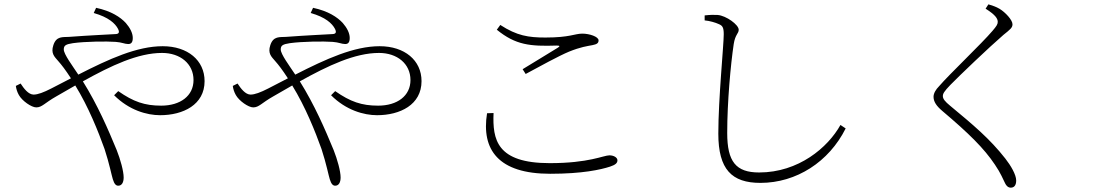

<svg xmlns="http://www.w3.org/2000/svg" viewBox="-20 -808 5040 885"><path d="M75 -423 53 -412C55 -398 59 -384 67 -370C82 -343 125 -313 147 -313C174 -313 185 -333 240 -364L327 -414C388 -315 433 -202 462 -121C484 -54 495 3 500 18C507 41 515 48 525 48C542 48 550 32 550 10C550 -19 535 -73 518 -116C478 -213 430 -324 362 -433C493 -506 616 -564 727 -564C811 -564 872 -514 872 -439C872 -366 811 -321 723 -321C647 -321 595 -339 525 -388L506 -369C575 -300 657 -277 718 -277C824 -277 923 -325 923 -434C923 -530 845 -595 730 -595C612 -595 484 -537 341 -464C314 -505 274 -558 274 -580C274 -599 284 -604 316 -609C373 -617 471 -618 513 -615C542 -613 555 -605 571 -605C585 -605 592 -613 592 -633C592 -656 579 -680 560 -702C535 -729 493 -757 423 -772L412 -748C480 -729 511 -700 524 -675C532 -659 528 -652 514 -651C482 -649 391 -645 298 -638C270 -636 240 -643 226 -600C213 -561 232 -546 248 -527C264 -509 281 -487 307 -447L216 -400C181 -382 154 -372 135 -372C111 -372 90 -400 75 -423Z M1075 -423 1053 -412C1055 -398 1059 -384 1067 -370C1082 -343 1125 -313 1147 -313C1174 -313 1185 -333 1240 -364L1327 -414C1388 -315 1433 -202 1462 -121C1484 -54 1495 3 1500 18C1507 41 1515 48 1525 48C1542 48 1550 32 1550 10C1550 -19 1535 -73 1518 -116C1478 -213 1430 -324 1362 -433C1493 -506 1616 -564 1727 -564C1811 -564 1872 -514 1872 -439C1872 -366 1811 -321 1723 -321C1647 -321 1595 -339 1525 -388L1506 -369C1575 -300 1657 -277 1718 -277C1824 -277 1923 -325 1923 -434C1923 -530 1845 -595 1730 -595C1612 -595 1484 -537 1341 -464C1314 -505 1274 -558 1274 -580C1274 -599 1284 -604 1316 -609C1373 -617 1471 -618 1513 -615C1542 -613 1555 -605 1571 -605C1585 -605 1592 -613 1592 -633C1592 -656 1579 -680 1560 -702C1535 -729 1493 -757 1423 -772L1412 -748C1480 -729 1511 -700 1524 -675C1532 -659 1528 -652 1514 -651C1482 -649 1391 -645 1298 -638C1270 -636 1240 -643 1226 -600C1213 -561 1232 -546 1248 -527C1264 -509 1281 -487 1307 -447L1216 -400C1181 -382 1154 -372 1135 -372C1111 -372 1090 -400 1075 -423Z M2270 -671C2357 -600 2424 -594 2546 -598C2561 -598 2562 -595 2551 -588C2511 -563 2444 -523 2389 -489L2403 -467C2464 -500 2557 -551 2603 -570C2658 -592 2685 -595 2711 -600C2731 -604 2739 -609 2739 -622C2739 -639 2697 -653 2664 -653C2629 -653 2607 -635 2494 -635C2416 -635 2363 -643 2286 -693ZM2255 -287C2250 -165 2269 -56 2514 -56C2695 -56 2762 -92 2789 -92C2809 -92 2826 -82 2826 -69C2826 -56 2816 -48 2792 -40C2749 -26 2665 -7 2516 -7C2277 -7 2198 -118 2225 -286Z M3228 -714C3251 -712 3278 -704 3293 -697C3310 -690 3316 -682 3316 -650C3316 -600 3291 -352 3291 -192C3291 -27 3353 35 3485 35C3651 35 3801 -62 3878 -216L3854 -232C3796 -128 3661 -13 3479 -13C3372 -13 3332 -63 3332 -195C3332 -339 3348 -511 3362 -605C3369 -650 3385 -653 3385 -671C3385 -694 3327 -736 3288 -739C3273 -740 3255 -740 3228 -737Z M4523 -768C4569 -739 4579 -722 4579 -707C4579 -696 4573 -687 4555 -666C4506 -608 4357 -467 4308 -410C4294 -396 4283 -378 4283 -362C4283 -339 4297 -319 4323 -297C4446 -193 4516 -124 4566 -49C4594 -8 4603 18 4613 37C4618 48 4627 57 4639 57C4653 57 4664 48 4664 24C4664 -3 4639 -45 4614 -77C4542 -169 4465 -233 4359 -321C4336 -340 4326 -352 4326 -365C4326 -376 4331 -386 4361 -417C4402 -459 4540 -591 4605 -647C4636 -672 4647 -680 4647 -696C4647 -716 4614 -751 4588 -767C4571 -777 4556 -782 4536 -788Z"/></svg>

Font: Noto Serif CJK HK ExtraLight
Style: Regular
Weight: 200
Designer: Ryoko NISHIZUKA 西塚涼子 (kana & ideographs); Frank Grießhammer (Latin, Greek & Cyrillic); Wenlong ZHANG 张文龙 (bopomofo); San
Foundry: Adobe
Version: Version 2.001;hotconv 1.1.0;makeotfexe 2.6.0